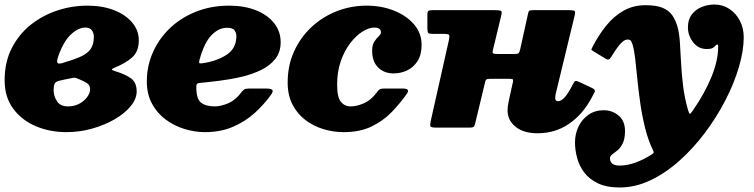

<svg xmlns="http://www.w3.org/2000/svg" viewBox="-32 -565 3338 850"><path d="M-11.5 -210Q-11.5 -289 19.2 -350.2Q50 -411.5 102.2 -453.8Q154.5 -496 220 -518Q285.5 -540 355 -540Q421.5 -540 472.8 -520Q524 -500 553.2 -465.2Q582.5 -430.5 582.5 -387Q582.5 -337.5 553.8 -311.5Q525 -285.5 474.5 -265Q462 -260 463.5 -256.8Q465 -253.5 483.5 -248Q519 -237.5 546 -219.5Q573 -201.5 573 -160Q573 -127.5 547 -95.5Q521 -63.5 476.5 -37.5Q432 -11.5 376.5 4.2Q321 20 261.5 20Q189 20 126.8 -6.2Q64.5 -32.5 26.5 -83.8Q-11.5 -135 -11.5 -210ZM243 -285.5Q291 -299.5 322.2 -313Q353.5 -326.5 368.5 -347Q383.5 -367.5 383.5 -402Q383.5 -418.5 374.8 -430.8Q366 -443 345.5 -443Q314.5 -443 281.5 -412Q248.5 -381 225.5 -314.5Q219 -295 221.8 -287.8Q224.5 -280.5 243 -285.5ZM284.5 -219Q272 -216.5 258.5 -213.8Q245 -211 234.5 -208.5Q217.5 -205 211.5 -197Q205.5 -189 205.5 -165Q205.5 -139.5 220.2 -116.8Q235 -94 269 -94Q297.5 -94 319.8 -106.2Q342 -118.5 354.5 -136.2Q367 -154 367 -170Q367 -189 351.2 -198.2Q335.5 -207.5 312 -217Q304.5 -220 299.8 -220.8Q295 -221.5 284.5 -219Z M618 -205Q618 -272.5 644.8 -333Q671.5 -393.5 720 -440Q768.5 -486.5 835.5 -513.2Q902.5 -540 982.5 -540Q1049 -540 1100.5 -519.8Q1152 -499.5 1181.2 -463Q1210.5 -426.5 1210.5 -378Q1210.5 -334.5 1187.2 -304.8Q1164 -275 1125 -255.8Q1086 -236.5 1038.5 -225.2Q991 -214 941.8 -207.8Q892.5 -201.5 849.5 -197.5Q837 -196.5 837 -182.5Q836.5 -127 858 -110.5Q879.5 -94 919 -94Q945 -94 977.5 -107.5Q1010 -121 1036 -155.5Q1042.5 -164 1048.5 -168.5Q1054.5 -173 1070 -173H1147Q1169 -173 1173.8 -166.5Q1178.5 -160 1167.5 -145Q1137.5 -103 1096 -65.2Q1054.5 -27.5 999.8 -3.8Q945 20 875 20Q830 20 784.5 6Q739 -8 701.2 -36Q663.5 -64 640.8 -106.2Q618 -148.5 618 -205ZM861 -284.5Q926.5 -293.5 970.2 -321.8Q1014 -350 1014.5 -404Q1014.5 -418.5 1006.8 -430.2Q999 -442 972.5 -442Q936.5 -442 904.5 -409.5Q872.5 -377 851.5 -301Q848.5 -289.5 850 -286.5Q851.5 -283.5 861 -284.5Z M1834.5 -367Q1834.5 -323 1816.8 -295Q1799 -267 1770.8 -253.5Q1742.5 -240 1710.5 -240Q1668.5 -240 1641.8 -266.5Q1615 -293 1615.5 -343Q1616 -367 1625.5 -381.2Q1635 -395.5 1644.8 -404.5Q1654.5 -413.5 1654.5 -422Q1654.5 -431 1647.8 -437Q1641 -443 1625 -443Q1601 -443 1572.8 -425.2Q1544.5 -407.5 1518.8 -374.2Q1493 -341 1476.8 -294.5Q1460.5 -248 1460.5 -190Q1460.5 -134.5 1477.2 -114.2Q1494 -94 1520 -94Q1546 -94 1577.8 -107.2Q1609.5 -120.5 1635 -154.5Q1641 -163 1646.8 -168Q1652.5 -173 1668 -173H1751Q1785 -173 1770 -151Q1740 -108 1702 -68.8Q1664 -29.5 1612.5 -4.8Q1561 20 1489.5 20Q1444 20 1400 6.8Q1356 -6.5 1320.2 -33.5Q1284.5 -60.5 1263 -102Q1241.5 -143.5 1241.5 -200Q1241.5 -275 1269.8 -337.2Q1298 -399.5 1346.8 -445Q1395.5 -490.5 1458.5 -515.2Q1521.5 -540 1591 -540Q1657 -540 1712.2 -518Q1767.5 -496 1801 -457Q1834.5 -418 1834.5 -367Z M2510.5 -490 2428.5 -151Q2426 -141 2426 -131Q2426 -117 2438.5 -117Q2466 -117 2500 -184Q2509 -201 2513 -205.2Q2517 -209.5 2536 -200.5L2588 -176Q2605.5 -168 2600.8 -158.2Q2596 -148.5 2588 -133.5Q2548.5 -59 2487.2 -17Q2426 25 2348 25Q2286.5 25 2250.8 -3.5Q2215 -32 2215 -77Q2215 -91.5 2218.8 -110Q2222.5 -128.5 2225 -140L2239 -203Q2241 -211.5 2238 -213.8Q2235 -216 2223.5 -216H2137.5Q2126.5 -216 2122.2 -213.8Q2118 -211.5 2116 -203L2071 -16Q2068.5 -5 2063.5 -2.5Q2058.5 0 2044.5 0H1898.5Q1874.5 0 1873 -7Q1871.5 -14 1875.5 -32L1955 -386Q1959 -404.5 1956.5 -409.8Q1954 -415 1931.5 -415H1883.5Q1868 -415 1864 -419.2Q1860 -423.5 1860 -440V-499Q1860 -513.5 1864.8 -516.8Q1869.5 -520 1883.5 -520H2159.5Q2184.5 -520 2187.8 -515.2Q2191 -510.5 2185.5 -490L2150.5 -345Q2147 -332 2150.8 -329Q2154.5 -326 2171.5 -326H2248.5Q2261 -326 2264.8 -330.8Q2268.5 -335.5 2270.5 -345L2304.5 -499Q2307 -513.5 2310.5 -516.8Q2314 -520 2328 -520H2484.5Q2509.5 -520 2512.8 -515.2Q2516 -510.5 2510.5 -490Z M3096.5 -348Q3059.5 -348 3036.5 -378Q3013.5 -408 3013.5 -444Q3013.5 -479 3030.8 -501.2Q3048 -523.5 3074.8 -534.2Q3101.5 -545 3130.5 -545Q3167.5 -545 3197 -525.5Q3226.5 -506 3243.5 -473.2Q3260.5 -440.5 3260.5 -400Q3260.5 -340 3239.2 -268Q3218 -196 3179.5 -121.2Q3141 -46.5 3089.2 22.5Q3037.5 91.5 2976.2 146.2Q2915 201 2847.8 233Q2780.5 265 2711.5 265Q2653.5 265 2615 246.5Q2576.5 228 2554.2 198.2Q2532 168.5 2522.8 133.5Q2513.5 98.5 2513.5 66Q2513.5 28 2529 -4.5Q2544.5 -37 2573.2 -57Q2602 -77 2641 -77Q2678.5 -77 2707 -53Q2735.5 -29 2735 17Q2734.5 51 2724.5 70.5Q2714.5 90 2701.5 100.8Q2688.5 111.5 2678.5 118.5Q2668.5 125.5 2668.5 135Q2668 168 2711.5 168Q2744.5 168 2780.2 155.2Q2816 142.5 2852 119.5Q2861.5 113.5 2862 110.5Q2862.5 107.5 2857.5 97Q2837 54.5 2823.8 1Q2810.5 -52.5 2802.5 -108.5Q2794.5 -164.5 2789.5 -216Q2784.5 -267.5 2779.8 -307.2Q2775 -347 2768.5 -367.5Q2766 -375.5 2762 -382.8Q2758 -390 2746 -390Q2730.5 -390 2712.2 -368.2Q2694 -346.5 2671 -309Q2663.5 -297 2651 -304L2593.5 -339Q2585 -343.5 2586.5 -347.2Q2588 -351 2592 -359Q2618.5 -410.5 2652.2 -452Q2686 -493.5 2729 -517.8Q2772 -542 2825.5 -542Q2874 -542 2901.8 -530.2Q2929.5 -518.5 2944 -497.5Q2958.5 -476.5 2967 -447.5Q2975 -420.5 2977.8 -379.8Q2980.5 -339 2983 -289Q2985.5 -239 2992 -185.5Q2998.5 -132 3013.5 -79.5Q3019 -61.5 3021.8 -61Q3024.5 -60.5 3034 -74Q3086.5 -149 3117 -223Q3147.5 -297 3147.5 -359Q3147.5 -368 3144 -368Q3139 -368 3135.5 -363Q3132 -358 3123.8 -353Q3115.5 -348 3096.5 -348Z"/></svg>

Font: Besley* Fatface
Style: Italic
Weight: 900
Italic angle: -13°
Designer: Owen Earl
Foundry: indestructible type*
Version: Version 3.000; ttfautohint (v1.8.3)